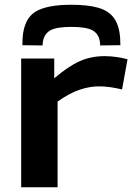

<svg xmlns="http://www.w3.org/2000/svg" viewBox="-20 -787 562 807"><path d="M208 -541V-458Q268 -509 315.5 -530Q363 -551 419 -551Q444 -551 469 -547.5Q494 -544 516 -538L493 -411Q469 -417 444 -420.5Q419 -424 396 -424Q356 -424 313.5 -409.5Q271 -395 222 -360V0H69V-541ZM280 -767Q347 -767 391 -755Q435 -743 458 -712.5Q481 -682 485 -627Q486 -614 486 -597L401 -596Q401 -600 400.5 -603.5Q400 -607 400 -610Q396 -644 369.5 -659Q343 -674 280 -674Q217 -674 191 -659Q165 -644 160 -610Q160 -607 159.5 -603.5Q159 -600 159 -596L74 -597Q74 -605 74.5 -612.5Q75 -620 75 -628Q81 -708 128.5 -737.5Q176 -767 280 -767Z"/></svg>

Font: Georama Extended SemiBold
Style: Regular
Weight: 600
Width: 7
Designer: Jean-Baptiste Levee
Foundry: Production Type
Version: Version 1.000